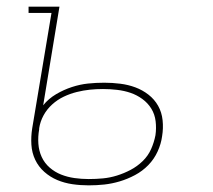

<svg xmlns="http://www.w3.org/2000/svg" viewBox="-20 -550 640 578"><path d="M247 8Q222 8 198 4.5Q174 1 152.5 -8Q131 -17 113.5 -32.5Q96 -48 86 -69Q76 -90 74.5 -114.5Q73 -139 77 -164L135 -511H66V-530H159L110 -233Q126 -253 149 -266.5Q172 -280 196.5 -288Q221 -296 245 -298.5Q269 -301 294 -301Q318 -301 342 -298Q366 -295 387.5 -287Q409 -279 427 -265Q445 -251 456 -231.5Q467 -212 469.5 -188Q472 -164 468 -140Q465 -117 454.5 -94Q444 -71 426.5 -53Q409 -35 386.5 -23Q364 -11 340.5 -4Q317 3 294 5.5Q271 8 247 8ZM247 -11Q269 -11 290 -13Q311 -15 332 -21.5Q353 -28 373 -38.5Q393 -49 409.5 -65Q426 -81 435 -101.5Q444 -122 448 -143Q451 -164 448.5 -185Q446 -206 435.5 -223Q425 -240 408.5 -252Q392 -264 373 -270.5Q354 -277 332.5 -279.5Q311 -282 290 -282Q270 -282 250.5 -280Q231 -278 211 -273Q191 -268 172 -259Q153 -250 137 -235.5Q121 -221 111 -202.5Q101 -184 98 -164V-161Q94 -139 95.5 -117.5Q97 -96 105.5 -77.5Q114 -59 129.5 -45.5Q145 -32 164 -24.5Q183 -17 204 -14Q225 -11 247 -11Z"/></svg>

Font: Iosevka Curly Slab ThEx
Style: Italic
Weight: 100
Width: 7
Italic angle: -9°
Monospace: yes
Designer: Belleve Invis
Foundry: Belleve Invis
Version: Version 11.1.0; ttfautohint (v1.8.3)